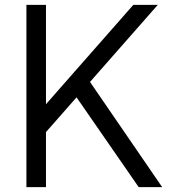

<svg xmlns="http://www.w3.org/2000/svg" viewBox="-20 -765 694 785"><path d="M168 0V-225L293 -367L547 0H643L348 -430L625 -745H525L168 -339V-745H88V0Z"/></svg>

Font: Plus Jakarta Sans
Style: Regular
Weight: 400
Designer: Gumpita Rahayu
Foundry: Tokotype
Version: Version 2.071;gftools[0.9.30]